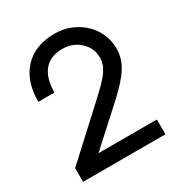

<svg xmlns="http://www.w3.org/2000/svg" viewBox="-120 -827 572 618"><g transform="rotate(-30 166.0 -517.5)"><path d="M12 -288H318V-343H101L234 -464Q282 -508 301 -539.5Q320 -571 320 -606Q320 -635 308.5 -661Q297 -687 276.5 -706Q256 -725 229 -736Q202 -747 171 -747Q98 -747 57 -703.5Q16 -660 16 -583H76Q76 -636 99.5 -664Q123 -692 168 -692Q206 -692 232.5 -667.5Q259 -643 259 -608Q259 -595 255.5 -584Q252 -573 243 -559.5Q234 -546 217.5 -529.5Q201 -513 175 -489L12 -339Z"/></g></svg>

Font: Involve
Style: Regular
Weight: 400
Designer: Stefan Peev
Foundry: Context Ltd.
Version: Version 1.001